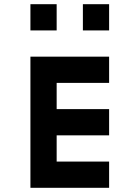

<svg xmlns="http://www.w3.org/2000/svg" viewBox="-20 -895 665 915"><path d="M125 0V-625H500V-500H250V-375H500V-250H250V-125H500V0ZM375 -750V-875H500V-750ZM125 -750V-875H250V-750Z"/></svg>

Font: Silkscreen
Style: Regular
Weight: 400
Designer: Jason Kottke
Foundry: Jason Kottke
Version: Version 1.001; ttfautohint (v1.8.4.7-5d5b)